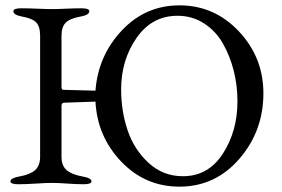

<svg xmlns="http://www.w3.org/2000/svg" viewBox="-20 -684 1055 718"><path d="M644 -625Q548 -625 490.5 -542Q433 -459 433 -350Q433 -268 457.5 -196Q482 -124 536 -74.5Q590 -25 664 -25Q759 -25 813.5 -109.5Q868 -194 868 -305Q868 -364 854 -419.5Q840 -475 813.5 -521.5Q787 -568 743 -596.5Q699 -625 644 -625ZM48 5Q19 5 19 -6Q19 -18 52 -24Q92 -31 111 -47.5Q130 -64 130 -98V-550Q130 -585 115.5 -600Q101 -615 63 -622Q30 -628 30 -642Q30 -653 59 -653Q87 -653 120.5 -651.5Q154 -650 176 -650Q196 -650 226.5 -651.5Q257 -653 285 -653Q314 -653 314 -642Q314 -628 281 -622Q242 -615 226 -599.5Q210 -584 210 -550V-358Q210 -348 218 -348L337 -345Q347 -476 435.5 -570Q524 -664 651 -664Q782 -664 873.5 -566.5Q965 -469 965 -335Q965 -194 875 -90Q785 14 651 14Q523 14 433.5 -79.5Q344 -173 337 -304L220 -300Q210 -300 210 -288V-98Q210 -64 229.5 -47.5Q249 -31 289 -24Q322 -18 322 -6Q322 5 293 5Q265 5 231.5 2.5Q198 0 176 0Q152 0 114 2.5Q76 5 48 5Z"/></svg>

Font: EB Garamond 08
Style: Regular
Weight: 400
Version: Version 0.016 ; ttfautohint (v1.5)